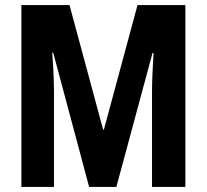

<svg xmlns="http://www.w3.org/2000/svg" viewBox="-20 -734 812 754"><path d="M330 0 189 -527H185Q189 -478 190.5 -437.5Q192 -397 192 -368V0H64V-714H253L385 -225H388L520 -714H708V0H577V-369Q577 -402 578.5 -440.5Q580 -479 583 -526H579L437 0Z"/></svg>

Font: Noto Sans Arabic ExtCond
Style: Bold
Weight: 700
Width: 2
Designer: Monotype Design Team, Nadine Chahine, Nizar Qandah and Khaled Hosny
Foundry: Monotype Imaging Inc.
Version: Version 2.012; ttfautohint (v1.8.4.7-5d5b)